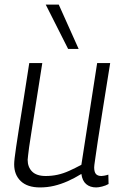

<svg xmlns="http://www.w3.org/2000/svg" viewBox="-20 -810 537 840"><path d="M155 10Q100 10 71 -17.5Q42 -45 42 -91Q42 -101 44 -118.5Q46 -136 50.5 -166.5Q55 -197 62.5 -245Q70 -293 81.5 -364Q93 -435 108 -534H165Q148 -425 136.5 -352.5Q125 -280 118 -235.5Q111 -191 107.5 -167Q104 -143 103 -131Q102 -119 101 -111Q101 -79 120.5 -59.5Q140 -40 180 -40Q207 -40 232 -45.5Q257 -51 282.5 -62.5Q308 -74 336 -89L405 -534H462Q442 -407 428.5 -324.5Q415 -242 408 -193.5Q401 -145 397.5 -121.5Q394 -98 393 -89.5Q392 -81 392 -78Q392 -58 399.5 -49Q407 -40 424 -40Q428 -40 436.5 -41.5Q445 -43 454 -46L455 -5Q443 2 427 6Q411 10 401 10Q374 10 357 -4.5Q340 -19 336 -49Q305 -30 275.5 -17Q246 -4 216.5 3Q187 10 155 10ZM278 -596 180 -790H237L324 -596Z"/></svg>

Font: Georama ExtraCondensed Thin Light
Style: Italic
Weight: 300
Italic angle: -9°
Version: Version 1.001